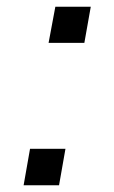

<svg xmlns="http://www.w3.org/2000/svg" viewBox="-20 -549 339 569"><path d="M124 -422 144 -529H249L230 -422ZM50 0 69 -108H174L155 0Z"/></svg>

Font: Hubot Sans Medium
Style: Italic
Weight: 500
Italic angle: -10°
Designer: Deni Anggara
Foundry: GitHub
Version: Version 1.001; ttfautohint (v1.8.4.7-5d5b);gftools[0.9.31]